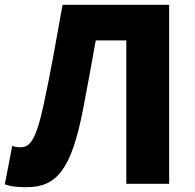

<svg xmlns="http://www.w3.org/2000/svg" viewBox="-33 -764 809 798"><path d="M77 14C201 14 263 -56 312 -309C330 -403 347 -494 365 -596H492V0H670V-744H227C202 -605 178 -465 148 -327C114 -170 87 -152 51 -152C37 -152 28 -154 18 -158L-13 2C11 11 35 14 77 14Z"/></svg>

Font: Noto Sans CJK JP Black
Style: Regular
Weight: 900
Designer: Ryoko NISHIZUKA (kana & ideographs); Paul D. Hunt (Latin, Greek & Cyrillic); Wenlong ZHANG (bopomofo); Sandoll Communica
Foundry: Adobe Systems Incorporated
Version: Version 1.004;PS 1.004;hotconv 1.0.82;makeotf.lib2.5.63406